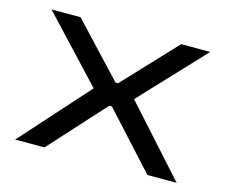

<svg xmlns="http://www.w3.org/2000/svg" viewBox="-75 -579 803 680"><g transform="rotate(15 326.5 -239.0)"><path d="M30.5 0 261.5 -257.5V-237L35.5 -478.5H142L321.5 -287H331L511 -478.5H617.5L391 -237.5V-257.5L622.5 0H515.5L331 -202H321.5L138 0Z"/></g></svg>

Font: Anek Latin Expanded
Style: Regular
Weight: 400
Width: 7
Designer: Yesha Goshar
Foundry: Ek Type
Version: Version 1.003